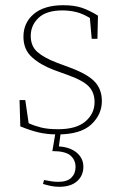

<svg xmlns="http://www.w3.org/2000/svg" viewBox="-20 -503 466 737"><path d="M201 13Q160 13 127 5Q94 -3 58 -18L55 -119H77L90 -30Q112 -20 138 -13.5Q164 -7 203 -7Q273 -7 308 -37Q343 -67 343 -111Q343 -148 320.5 -171.5Q298 -195 235 -217L188 -234Q135 -254 102.5 -283.5Q70 -313 70 -362Q70 -416 110 -449.5Q150 -483 223 -483Q264 -483 293 -473.5Q322 -464 356 -443L354 -354H332L325 -434Q297 -451 271.5 -457Q246 -463 220 -463Q158 -463 128 -434.5Q98 -406 98 -365Q98 -326 123.5 -303.5Q149 -281 199 -262L250 -243Q317 -218 344 -189Q371 -160 371 -115Q371 -63 330 -25Q289 13 201 13ZM181 77 194 0H214L206 59Q250 62 275 83.5Q300 105 300 137Q300 171 276 192.5Q252 214 207 214Q191 214 176 211Q161 208 145 203L149 188Q164 191 177.5 193Q191 195 203 195Q238 195 254 179Q270 163 270 138Q270 111 250.5 94Q231 77 181 77Z"/></svg>

Font: Source Serif 4 ExtraLight
Style: Regular
Weight: 200
Designer: Frank Grießhammer
Foundry: Adobe
Version: Version 4.005;hotconv 1.1.0;makeotfexe 2.6.0